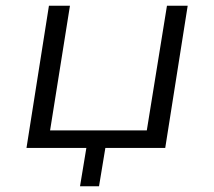

<svg xmlns="http://www.w3.org/2000/svg" viewBox="-20 -514 744 667"><path d="M258 133 280 0H72L150 -494H223L154 -61H490L560 -494H632L554 0H346L324 133Z"/></svg>

Font: Nunito Sans 7pt SemiExpanded Light
Style: Italic
Weight: 300
Width: 6
Italic angle: -9°
Designer: Vernon Adams
Foundry: Vernon Adams
Version: Version 3.101;gftools[0.9.27]